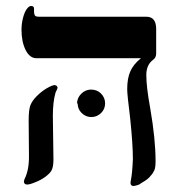

<svg xmlns="http://www.w3.org/2000/svg" viewBox="-20 -609 615 643"><path d="M503 -427V-430Q503 -416 493 -409Q470 -392 470 -358Q470 -318 483 -247Q501 -143 501 -69Q501 -48 497 -39Q492 -28 485 -21Q478 -10 455 3L446 9L437 12L428 14Q417 14 417 3L418 -4Q423 -27 425 -76Q425 -126 416 -212Q406 -292 406 -310Q406 -346 416 -369Q426 -393 452 -414H102Q80 -414 66 -441Q52 -469 52 -509Q52 -529 57 -549Q62 -568 69 -578Q77 -589 84 -589Q94 -589 94 -580V-569Q94 -562 97 -557Q100 -553 111 -553H470Q503 -553 503 -512ZM172 -317 173 -316Q173 -313 166 -299Q157 -268 157 -221L159 -75Q159 -51 153 -39Q147 -28 132 -17Q117 -6 99 1Q80 9 71 9Q60 9 60 -2L62 -9Q78 -40 77 -90L76 -206Q76 -242 82 -257Q88 -272 103 -287Q119 -303 136 -313Q155 -324 163 -324Q165 -324 169 -322Q172 -320 172 -317ZM240 -263 238 -262Q238 -281 252 -295Q266 -309 285 -309Q305 -309 318 -296Q332 -282 332 -263Q332 -244 319 -231Q305 -217 286 -217Q267 -217 253 -231Q240 -244 240 -263Z"/></svg>

Font: Libra Serif Modern
Style: Bold
Weight: 700
Designer: Stefan Peev, Context Ltd
Foundry: Ascender Corporation
Version: Version 1.000